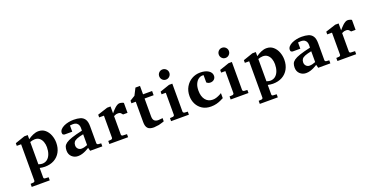

<svg xmlns="http://www.w3.org/2000/svg" viewBox="-28 -1089 3514 1819"><g transform="rotate(-20 1729.0 -179.5)"><path d="M427.7 -183.1Q427.7 -129.9 405.8 -89.6Q383.8 -49.3 343.8 -27.1Q303.7 -4.9 249.5 -4.9Q236.3 -4.9 223.4 -6.8Q210.4 -8.8 198.2 -11.2V83.5Q198.2 98.1 212.4 98.6L247.6 100.6V131.8H65.9V100.6L94.7 98.6Q101.1 98.1 105.2 94Q109.4 89.8 109.4 83.5V-282.2H65.9V-309.1L163.6 -342.8H198.2V-301.3Q222.2 -318.8 250 -330.8Q277.8 -342.8 304.2 -342.8Q344.2 -342.8 371.8 -319.3Q399.4 -295.9 413.6 -259Q427.7 -222.2 427.7 -183.1ZM330.1 -173.3Q330.1 -202.1 321 -227.1Q312 -252 293.7 -267.3Q275.4 -282.7 246.6 -282.7Q234.9 -282.7 222.2 -279.8Q209.5 -276.9 198.2 -272.9V-48.3Q207 -45.4 216.1 -43Q225.1 -40.5 234.4 -40.5Q266.1 -40.5 287.4 -58.1Q308.6 -75.7 319.3 -106Q330.1 -136.2 330.1 -173.3Z M825.7 -0.5H703.1L694.3 -33.2L684.6 -27.3Q674.8 -21 658.7 -12.9Q642.6 -4.9 622.1 1.5Q601.6 7.8 579.6 7.8Q543.9 7.8 518.6 -15.6Q493.2 -39.1 493.2 -77.6Q493.2 -100.1 499.5 -117.4Q505.9 -134.8 525.9 -149.4Q545.9 -164.1 586.4 -177.7Q627 -191.4 694.8 -206.5Q694.8 -213.9 695.3 -223.1V-232.4Q695.8 -244.6 691.4 -258.8Q687 -272.9 673.6 -283.2Q660.2 -293.5 633.8 -293.5Q620.1 -293.5 612.8 -292L605.5 -291V-228.5H537.1H529.8Q522.5 -229 515.1 -233.6Q507.8 -238.3 507.8 -252Q507.8 -270 520.8 -284.7Q533.7 -299.3 554.9 -309.6Q576.2 -319.8 602.3 -325.2Q628.4 -330.6 654.8 -330.6Q692.9 -330.6 721.4 -322.3Q750 -314 766.1 -290Q782.2 -266.1 782.2 -218.3V-48.8Q782.2 -42.5 786.4 -38.3Q790.5 -34.2 796.9 -33.2L825.7 -31.2ZM694.3 -61.5V-170.4Q651.9 -162.1 628.4 -152.6Q605 -143.1 595.7 -129.6Q586.4 -116.2 586.4 -96.2Q586.4 -75.7 599.9 -61.5Q613.3 -47.4 633.8 -47.4Q647.9 -47.4 661.9 -50.8Q675.8 -54.2 685.1 -58.1Z M1158.7 -217.3H1113.8Q1109.9 -223.6 1100.1 -233.6Q1090.3 -243.7 1071.3 -243.7Q1052.2 -243.7 1040.5 -237.3L1028.3 -231.4V-46.4Q1028.3 -40.5 1032.2 -35.9Q1036.1 -31.2 1043 -31.2L1085 -29.3V1.5H896V-29.3L925.3 -31.2Q931.2 -32.2 935.3 -36.4Q939.5 -40.5 939.5 -46.4V-268.6H891.6V-295.9L993.7 -329.1H1028.3V-259.3Q1034.2 -267.1 1044.7 -278.8Q1055.2 -290.5 1067.6 -302.2Q1080.1 -314 1093 -321.5Q1106 -329.1 1117.2 -329.1Q1128.4 -329.1 1140.6 -325.4Q1152.8 -321.8 1158.7 -317.4Z M1453.6 -24.4 1438.5 -19 1398.9 -7.8 1348.1 -2Q1304.2 -2 1286.1 -21.7Q1268.1 -41.5 1268.1 -83V-289.6H1224.6V-315.9L1275.4 -346.7L1311 -416.5H1356.9V-332H1448.2V-289.6H1356.9V-110.4Q1356.9 -78.6 1370.6 -65.7Q1384.3 -52.7 1410.6 -52.7Q1426.8 -52.7 1440.4 -55.2L1453.6 -57.1Z M1646 -475.8Q1661.1 -460.9 1661.1 -439.7Q1661.1 -418.5 1646 -403.3Q1630.9 -388.2 1609.6 -388.2Q1588.4 -388.2 1573.7 -403.3Q1559.1 -418.5 1559.1 -439.7Q1559.1 -460.9 1573.7 -475.8Q1588.4 -490.7 1609.6 -490.7Q1630.9 -490.7 1646 -475.8ZM1699.2 -2H1519.5V-32.7L1549.8 -34.7Q1555.7 -35.6 1560.1 -39.8Q1564.5 -43.9 1564.5 -50.3V-272H1522V-298.8L1618.7 -332H1651.9V-50.3Q1651.9 -43.9 1656.5 -39.8Q1661.1 -35.6 1667 -34.7L1699.2 -32.7Z M2054.2 -39.6Q2043 -33.7 2023.9 -24.7Q2004.9 -15.6 1979.7 -9Q1954.6 -2.4 1924.3 -2.4Q1873 -2.4 1837.4 -25.1Q1801.8 -47.9 1783.2 -84.7Q1764.6 -121.6 1764.6 -165Q1764.6 -217.3 1787.6 -256.8Q1810.5 -296.4 1849.1 -318.6Q1887.7 -340.8 1934.6 -340.8Q1986.8 -340.8 2017.8 -320.3Q2048.8 -299.8 2048.8 -268.1Q2048.8 -246.1 2033.7 -232.2Q2018.6 -218.3 1995.6 -218.3Q1981.4 -218.3 1972.9 -222.7Q1964.4 -227.1 1958 -232.4V-306.6Q1954.6 -307.1 1951.7 -307.1H1945.3Q1925.3 -307.1 1906 -293.5Q1886.7 -279.8 1874.3 -252.4Q1861.8 -225.1 1861.8 -184.6Q1861.8 -126.5 1888.4 -92.3Q1915 -58.1 1961.9 -58.1Q1981.9 -58.1 2001.5 -64.9Q2021 -71.8 2035.6 -79.6Q2050.3 -87.4 2054.2 -90.3Z M2246.6 -475.8Q2261.7 -460.9 2261.7 -439.7Q2261.7 -418.5 2246.6 -403.3Q2231.4 -388.2 2210.2 -388.2Q2189 -388.2 2174.3 -403.3Q2159.7 -418.5 2159.7 -439.7Q2159.7 -460.9 2174.3 -475.8Q2189 -490.7 2210.2 -490.7Q2231.4 -490.7 2246.6 -475.8ZM2299.8 -2H2120.1V-32.7L2150.4 -34.7Q2156.2 -35.6 2160.6 -39.8Q2165 -43.9 2165 -50.3V-272H2122.6V-298.8L2219.2 -332H2252.4V-50.3Q2252.4 -43.9 2257.1 -39.8Q2261.7 -35.6 2267.6 -34.7L2299.8 -32.7Z M2727.1 -183.1Q2727.1 -129.9 2705.1 -89.6Q2683.1 -49.3 2643.1 -27.1Q2603 -4.9 2548.8 -4.9Q2535.6 -4.9 2522.7 -6.8Q2509.8 -8.8 2497.6 -11.2V83.5Q2497.6 98.1 2511.7 98.6L2546.9 100.6V131.8H2365.2V100.6L2394 98.6Q2400.4 98.1 2404.5 94Q2408.7 89.8 2408.7 83.5V-282.2H2365.2V-309.1L2462.9 -342.8H2497.6V-301.3Q2521.5 -318.8 2549.3 -330.8Q2577.1 -342.8 2603.5 -342.8Q2643.6 -342.8 2671.1 -319.3Q2698.7 -295.9 2712.9 -259Q2727.1 -222.2 2727.1 -183.1ZM2629.4 -173.3Q2629.4 -202.1 2620.4 -227.1Q2611.3 -252 2593 -267.3Q2574.7 -282.7 2545.9 -282.7Q2534.2 -282.7 2521.5 -279.8Q2508.8 -276.9 2497.6 -272.9V-48.3Q2506.3 -45.4 2515.4 -43Q2524.4 -40.5 2533.7 -40.5Q2565.4 -40.5 2586.7 -58.1Q2607.9 -75.7 2618.7 -106Q2629.4 -136.2 2629.4 -173.3Z M3125 -0.5H3002.4L2993.7 -33.2L2983.9 -27.3Q2974.1 -21 2958 -12.9Q2941.9 -4.9 2921.4 1.5Q2900.9 7.8 2878.9 7.8Q2843.3 7.8 2817.9 -15.6Q2792.5 -39.1 2792.5 -77.6Q2792.5 -100.1 2798.8 -117.4Q2805.2 -134.8 2825.2 -149.4Q2845.2 -164.1 2885.7 -177.7Q2926.3 -191.4 2994.1 -206.5Q2994.1 -213.9 2994.6 -223.1V-232.4Q2995.1 -244.6 2990.7 -258.8Q2986.3 -272.9 2972.9 -283.2Q2959.5 -293.5 2933.1 -293.5Q2919.4 -293.5 2912.1 -292L2904.8 -291V-228.5H2836.4H2829.1Q2821.8 -229 2814.5 -233.6Q2807.1 -238.3 2807.1 -252Q2807.1 -270 2820.1 -284.7Q2833 -299.3 2854.2 -309.6Q2875.5 -319.8 2901.6 -325.2Q2927.7 -330.6 2954.1 -330.6Q2992.2 -330.6 3020.8 -322.3Q3049.3 -314 3065.4 -290Q3081.5 -266.1 3081.5 -218.3V-48.8Q3081.5 -42.5 3085.7 -38.3Q3089.8 -34.2 3096.2 -33.2L3125 -31.2ZM2993.7 -61.5V-170.4Q2951.2 -162.1 2927.7 -152.6Q2904.3 -143.1 2895 -129.6Q2885.7 -116.2 2885.7 -96.2Q2885.7 -75.7 2899.2 -61.5Q2912.6 -47.4 2933.1 -47.4Q2947.3 -47.4 2961.2 -50.8Q2975.1 -54.2 2984.4 -58.1Z M3458 -217.3H3413.1Q3409.2 -223.6 3399.4 -233.6Q3389.6 -243.7 3370.6 -243.7Q3351.6 -243.7 3339.8 -237.3L3327.6 -231.4V-46.4Q3327.6 -40.5 3331.5 -35.9Q3335.4 -31.2 3342.3 -31.2L3384.3 -29.3V1.5H3195.3V-29.3L3224.6 -31.2Q3230.5 -32.2 3234.6 -36.4Q3238.8 -40.5 3238.8 -46.4V-268.6H3190.9V-295.9L3293 -329.1H3327.6V-259.3Q3333.5 -267.1 3344 -278.8Q3354.5 -290.5 3366.9 -302.2Q3379.4 -314 3392.3 -321.5Q3405.3 -329.1 3416.5 -329.1Q3427.7 -329.1 3439.9 -325.4Q3452.1 -321.8 3458 -317.4Z"/></g></svg>

Font: MANDARAM
Style: Book
Weight: 400
Designer: CLT@C-DIT
Version: Version 1.28